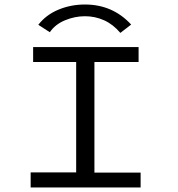

<svg xmlns="http://www.w3.org/2000/svg" viewBox="-20 -832 790 852"><path d="M116 0V-67H318V-557H127V-623H595V-557H399V-66H604V0ZM201 -689 150 -722Q184 -766 239 -789Q294 -812 357 -812Q480 -812 562 -723L514 -686Q482 -724 442 -742Q402 -760 357 -760Q312 -760 268.5 -742Q225 -724 201 -689Z"/></svg>

Font: Inconsolata ExtraExpanded
Style: Regular
Weight: 400
Width: 8
Monospace: yes
Designer: Raph Levien, Cyreal, Brenton Simpson
Foundry: Raph Levien, Cyreal, Google
Version: Version 3.001; ttfautohint (v1.8.2.53-6de2)